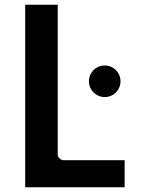

<svg xmlns="http://www.w3.org/2000/svg" viewBox="-20 -820 622 815"><path d="M424.5 -542C387.3 -542 357.5 -512.2 357.5 -475C357.5 -437.8 387.3 -408 424.5 -408C461.7 -408 491.5 -437.8 491.5 -475C491.5 -512.2 461.7 -542 424.5 -542ZM225 -800H87V-25H509V-140H250C239.3 -140 225 -149.9 225 -165Z"/></svg>

Font: Hussar Ekologiczny
Style: Regular
Weight: 400
Foundry: Cannot Into Space Fonts
Version: Version 0.97